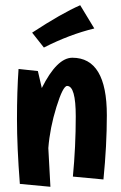

<svg xmlns="http://www.w3.org/2000/svg" viewBox="-20 -697 464 735"><path d="M257 -476Q389 -476 389 -256Q389 -140 376 -10L259 -21Q270 -135 270 -251.5Q270 -368 237 -368Q221 -368 196 -287.5Q171 -207 165 -130Q167 -89 173 18L56 7Q45 -134 45 -241Q45 -348 51 -433L125 -425Q127 -417 140 -360Q198 -476 257 -476ZM148 -515 103 -572Q216 -646 287 -677L341 -588Q246 -565 148 -515Z"/></svg>

Font: Boogaloo
Style: Regular
Weight: 400
Designer: John Vargas Beltran
Foundry: John Vargas Beltran
Version: Version 1.002